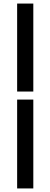

<svg xmlns="http://www.w3.org/2000/svg" viewBox="-20 -786 281 1072"><path d="M75.7 -766.1H166V-274.9H75.7ZM166 -230V266.1H75.7V-230Z"/></svg>

Font: Pyidaungsu Book
Style: Bold
Weight: 700
Designer: Sun Tun
Foundry: MCF
Version: Version 1.008;February 27, 2020;FontCreator 11.0.0.2408 32-b